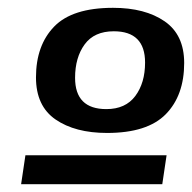

<svg xmlns="http://www.w3.org/2000/svg" viewBox="-20 -704 491 491"><path d="M269 -684Q351 -684 401 -649.5Q451 -615 451 -543Q451 -460 404 -412Q357 -364 254 -364Q172 -364 122 -398.5Q72 -433 72 -506Q72 -588 118.5 -636Q165 -684 269 -684ZM271 -624Q221 -624 196.5 -590.5Q172 -557 172 -505Q172 -425 252 -425Q301 -425 326 -458.5Q351 -492 351 -544Q351 -624 271 -624ZM34 -233 45 -307H406L395 -233Z"/></svg>

Font: Georama Extended SemiBold
Style: Italic
Weight: 600
Width: 7
Italic angle: -9°
Designer: Jean-Baptiste Levee
Foundry: Production Type
Version: Version 1.000